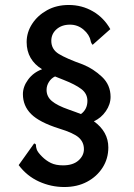

<svg xmlns="http://www.w3.org/2000/svg" viewBox="-20 -695 540 771"><path d="M238 56Q185 56 136.5 34Q88 12 55 -32L117 -119Q125 -117 124.5 -111.5Q124 -106 127.5 -95Q131 -84 149 -66Q165 -50 184.5 -40.5Q204 -31 233 -31Q273 -31 295 -50.5Q317 -70 317 -96Q317 -124 296.5 -142.5Q276 -161 217 -179Q138 -204 105 -237Q72 -270 72 -317Q72 -347 93 -375.5Q114 -404 149 -417Q119 -435 103 -462.5Q87 -490 87 -526Q87 -565 109 -599Q131 -633 169 -654Q207 -675 256 -675Q309 -675 353 -649.5Q397 -624 423 -578L352 -515Q346 -521 344 -531Q339 -556 315.5 -576Q292 -596 261 -596Q228 -596 207 -577.5Q186 -559 186 -531Q186 -497 216 -478.5Q246 -460 313 -436Q355 -419 389.5 -386.5Q424 -354 424 -306Q424 -276 405 -248.5Q386 -221 357 -208Q415 -166 415 -103Q415 -58 392 -22Q369 14 329.5 35Q290 56 238 56ZM305 -237Q331 -256 331 -290Q331 -319 306.5 -337.5Q282 -356 236 -374L201 -388Q186 -381 176.5 -366Q167 -351 167 -334Q167 -307 188.5 -289Q210 -271 256 -255Q270 -250 282.5 -245.5Q295 -241 305 -237Z"/></svg>

Font: Inconsolata SemiBold
Style: Regular
Weight: 600
Monospace: yes
Designer: Raph Levien, Cyreal, Brenton Simpson
Foundry: Raph Levien, Cyreal, Google
Version: Version 3.100; ttfautohint (v1.8.4.7-5d5b)